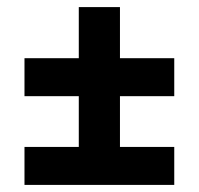

<svg xmlns="http://www.w3.org/2000/svg" viewBox="-20 -553 560 541"><path d="M49 -32V-139H202V-282H49V-389H202V-533H318V-389H471V-282H318V-139H471V-32Z"/></svg>

Font: Georama SemiBold
Style: Regular
Weight: 600
Designer: Jean-Baptiste Levee
Foundry: Production Type
Version: Version 1.000